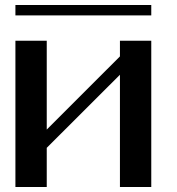

<svg xmlns="http://www.w3.org/2000/svg" viewBox="-20 -746 707 766"><path d="M583.5 -726.1V-684.6H41.5V-726.1ZM583.5 -583.5V0H458.5V-447.8L166.5 -156.2V0H41.5V-583.5H166.5V-229L458.5 -521V-583.5Z"/></svg>

Font: Gputeks
Style: Bold
Weight: 600
Width: 8
Version: Version 0.9